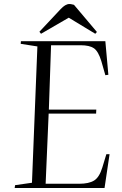

<svg xmlns="http://www.w3.org/2000/svg" viewBox="-20 -935 605 955"><path d="M166 -704 83 -717 84 -730H504L519 -563L504 -561L484 -631Q469 -680 447 -695Q425 -710 381 -710H234L223 -390H459L458 -370H222L207 -21H374Q422 -21 448 -37Q474 -53 489 -102L509 -168H525L500 0H53L55 -14L139 -26ZM462 -776 454 -767 322 -847 184 -767 176 -777 281 -889Q305 -915 325 -915Q332 -915 337.5 -913.5Q343 -912 348 -911Z"/></svg>

Font: Literata 72pt Light
Style: Italic
Weight: 300
Italic angle: -2°
Designer: Latin by Veronika Burian and Jose Scaglione. Greek by Irene Vlachou. Cyrillic by Vera Evstafieva
Foundry: TypeTogether
Version: Version 3.002